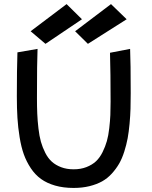

<svg xmlns="http://www.w3.org/2000/svg" viewBox="-20 -926 750 946"><path d="M130.9 -772 204.1 -710 383.8 -831.1 308.1 -905.8ZM350.1 -772 413.1 -710 604 -831.1 526.9 -905.8ZM342.8 0Q385.3 0 420.9 -8.8Q456.5 -17.6 483.2 -32.5Q509.8 -47.4 531 -70.8Q552.2 -94.2 566.9 -119.6Q581.5 -145 592.3 -179Q603 -212.9 608.9 -244.4Q614.7 -275.9 618.4 -316.4Q622.1 -356.9 623 -390.6Q624 -424.3 624 -466.8Q624 -616.2 621.1 -685.1L522 -666Q524.9 -566.4 524.9 -424.8Q524.9 -387.7 523.7 -359.1Q522.5 -330.6 518.3 -294.2Q514.2 -257.8 506.6 -231Q499 -204.1 485.4 -176.5Q471.7 -148.9 452.9 -131.3Q434.1 -113.8 406 -102.8Q377.9 -91.8 342.8 -91.8Q308.6 -91.8 281.5 -102.1Q254.4 -112.3 235.6 -129.2Q216.8 -146 203.1 -172.9Q189.5 -199.7 181.6 -227.5Q173.8 -255.4 169.4 -293.5Q165 -331.5 163.6 -365.2Q162.1 -398.9 162.1 -442.9Q162.1 -622.1 165 -685.1L65.9 -668Q63 -584.5 63 -451.2Q63 -392.1 65.9 -345Q68.8 -297.9 76.7 -249.8Q84.5 -201.7 97.4 -165.5Q110.4 -129.4 131.8 -97.2Q153.3 -64.9 182.1 -44.2Q210.9 -23.4 251.5 -11.7Q292 0 342.8 0Z"/></svg>

Font: Comic Neue Angular
Style: Bold
Weight: 700
Designer: Craig Rozynski
Foundry: Craig Rozynski
Version: Version 2.003